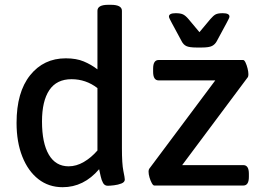

<svg xmlns="http://www.w3.org/2000/svg" viewBox="-20 -773 1094 800"><path d="M241 7Q183 7 140 -26.5Q97 -60 73 -120.5Q49 -181 49 -261Q49 -389 105.5 -459.5Q162 -530 254 -530Q298 -530 329 -517Q360 -504 386 -484V-728Q386 -753 431 -753H442Q488 -753 488 -728V-156Q488 -90 494 -61Q500 -32 500 -25Q500 -14 486 -8.5Q472 -3 455 -1Q438 1 429 1Q416 1 409.5 -10.5Q403 -22 399.5 -38.5Q396 -55 393 -68Q329 7 241 7ZM800 -575Q769 -575 756.5 -581Q744 -587 737 -601L696 -677Q691 -687 687.5 -693.5Q684 -700 684 -704Q684 -718 712 -718Q732 -718 742.5 -713Q753 -708 765 -694L811 -639L857 -694Q869 -708 878.5 -713Q888 -718 908 -718Q936 -718 936 -704Q936 -700 932.5 -693.5Q929 -687 924 -677L883 -601Q876 -588 863.5 -581.5Q851 -575 820 -575ZM623 0Q618 0 612.5 -10Q607 -20 603 -33.5Q599 -47 599 -58Q599 -66 602 -70L877 -438H641Q618 -438 618 -474V-487Q618 -523 641 -523H993Q998 -523 1003 -512.5Q1008 -502 1011.5 -488Q1015 -474 1015 -464Q1015 -456 1013 -452L739 -85H994Q1017 -85 1017 -49V-36Q1017 0 994 0ZM266 -80Q298 -80 329 -98Q360 -116 386 -146V-406Q338 -443 278 -443Q216 -443 185.5 -397.5Q155 -352 155 -267Q155 -177 183.5 -128.5Q212 -80 266 -80Z"/></svg>

Font: Asap Medium
Style: Regular
Weight: 500
Designer: Pablo Cosgaya
Foundry: Omnibus-Type
Version: Version 3.001; ttfautohint (v1.8.3)